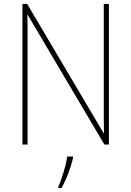

<svg xmlns="http://www.w3.org/2000/svg" viewBox="-20 -800 667 975"><path d="M533 -66H510L121 -724H119Q120 -689 120 -657Q120 -625 120 -585V-66H94V-780H118L506 -124H508Q507 -161 507 -198.5Q507 -236 507 -266V-780H533ZM351 2Q342 40 327 80Q312 120 292 155H276V148Q284 131 293.5 103Q303 75 311 45.5Q319 16 321 -5H351Z"/></svg>

Font: Noto Sans Malayalam UI SemiCondensed Thin
Style: Regular
Weight: 100
Width: 4
Designer: Jelle Bosma - Monotype Design Team
Foundry: Monotype Imaging Inc.
Version: Version 2.104; ttfautohint (v1.8.4.7-5d5b)